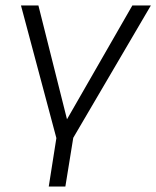

<svg xmlns="http://www.w3.org/2000/svg" viewBox="-20 -505 574 705"><path d="M159 180 187 2 57 -485H121L226 -67L466 -485H534L249 1L220 180Z"/></svg>

Font: Nunito Sans Light
Style: Italic
Weight: 300
Italic angle: -9°
Designer: Vernon Adams
Foundry: Vernon Adams
Version: Version 3.006; ttfautohint (v1.8.3)